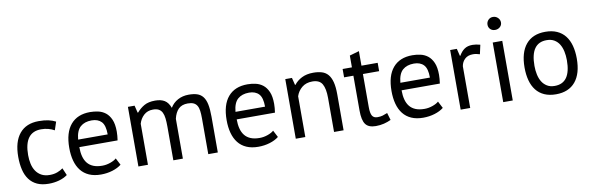

<svg xmlns="http://www.w3.org/2000/svg" viewBox="-49 -1141 4882 1586"><g transform="rotate(-10 2391.5 -348.0)"><path d="M418 -33Q388 -11 347 0.5Q306 12 261 12Q203 12 163 -6.5Q123 -25 97.5 -59.5Q72 -94 60.5 -142.5Q49 -191 49 -250Q49 -377 105 -444.5Q161 -512 266 -512Q314 -512 347.5 -504.5Q381 -497 408 -483L385 -414Q362 -427 334 -434.5Q306 -442 274 -442Q132 -442 132 -250Q132 -212 139.5 -177.5Q147 -143 164.5 -116.5Q182 -90 210.5 -74Q239 -58 281 -58Q317 -58 345.5 -69Q374 -80 392 -94Z M870 -40Q840 -16 794.5 -2Q749 12 698 12Q641 12 599 -6.5Q557 -25 530 -59.5Q503 -94 490 -142Q477 -190 477 -250Q477 -378 534 -445Q591 -512 697 -512Q731 -512 765 -504.5Q799 -497 826 -476Q853 -455 870 -416.5Q887 -378 887 -315Q887 -282 881 -242H560Q560 -198 569 -164Q578 -130 597 -106.5Q616 -83 646.5 -70.5Q677 -58 721 -58Q755 -58 789 -70Q823 -82 840 -98ZM698 -442Q639 -442 603.5 -411Q568 -380 561 -305H809Q809 -381 780 -411.5Q751 -442 698 -442Z M1306 0V-283Q1306 -323 1302.5 -352.5Q1299 -382 1289 -402Q1279 -422 1260.5 -432Q1242 -442 1212 -442Q1166 -442 1135.5 -414Q1105 -386 1093 -344V0H1013V-500H1069L1084 -439H1088Q1115 -471 1150.5 -491.5Q1186 -512 1243 -512Q1291 -512 1321.5 -493.5Q1352 -475 1369 -429Q1392 -468 1432.5 -490Q1473 -512 1524 -512Q1566 -512 1595 -502.5Q1624 -493 1643 -469Q1662 -445 1670.5 -404Q1679 -363 1679 -300V0H1599V-301Q1599 -337 1595.5 -363.5Q1592 -390 1581.5 -407.5Q1571 -425 1552.5 -433.5Q1534 -442 1504 -442Q1454 -442 1426 -414Q1398 -386 1386 -334V0Z M2190 -40Q2160 -16 2114.5 -2Q2069 12 2018 12Q1961 12 1919 -6.5Q1877 -25 1850 -59.5Q1823 -94 1810 -142Q1797 -190 1797 -250Q1797 -378 1854 -445Q1911 -512 2017 -512Q2051 -512 2085 -504.5Q2119 -497 2146 -476Q2173 -455 2190 -416.5Q2207 -378 2207 -315Q2207 -282 2201 -242H1880Q1880 -198 1889 -164Q1898 -130 1917 -106.5Q1936 -83 1966.5 -70.5Q1997 -58 2041 -58Q2075 -58 2109 -70Q2143 -82 2160 -98ZM2018 -442Q1959 -442 1923.5 -411Q1888 -380 1881 -305H2129Q2129 -381 2100 -411.5Q2071 -442 2018 -442Z M2654 0V-285Q2654 -363 2631.5 -402.5Q2609 -442 2549 -442Q2496 -442 2461.5 -413.5Q2427 -385 2413 -342V0H2333V-500H2389L2404 -439H2408Q2432 -471 2472.5 -491.5Q2513 -512 2569 -512Q2610 -512 2641 -502.5Q2672 -493 2692.5 -469Q2713 -445 2723.5 -404.5Q2734 -364 2734 -302V0Z M2814 -500H2892V-599L2972 -622V-500H3108V-430H2972V-153Q2972 -101 2985 -79.5Q2998 -58 3029 -58Q3055 -58 3073 -63.5Q3091 -69 3113 -78L3131 -17Q3104 -4 3072 4Q3040 12 3003 12Q2942 12 2917 -22.5Q2892 -57 2892 -138V-430H2814Z M3573 -40Q3543 -16 3497.5 -2Q3452 12 3401 12Q3344 12 3302 -6.5Q3260 -25 3233 -59.5Q3206 -94 3193 -142Q3180 -190 3180 -250Q3180 -378 3237 -445Q3294 -512 3400 -512Q3434 -512 3468 -504.5Q3502 -497 3529 -476Q3556 -455 3573 -416.5Q3590 -378 3590 -315Q3590 -282 3584 -242H3263Q3263 -198 3272 -164Q3281 -130 3300 -106.5Q3319 -83 3349.5 -70.5Q3380 -58 3424 -58Q3458 -58 3492 -70Q3526 -82 3543 -98ZM3401 -442Q3342 -442 3306.5 -411Q3271 -380 3264 -305H3512Q3512 -381 3483 -411.5Q3454 -442 3401 -442Z M3952 -423Q3922 -433 3895 -433Q3852 -433 3827 -409.5Q3802 -386 3796 -350V0H3716V-500H3772L3787 -439H3791Q3810 -473 3836.5 -491.5Q3863 -510 3904 -510Q3933 -510 3969 -500Z M4073 -500H4153V0H4073ZM4056 -652Q4056 -675 4071.5 -691.5Q4087 -708 4111 -708Q4135 -708 4152 -691.5Q4169 -675 4169 -652Q4169 -629 4152 -614Q4135 -599 4111 -599Q4087 -599 4071.5 -614Q4056 -629 4056 -652Z M4296 -250Q4296 -377 4352.5 -444.5Q4409 -512 4515 -512Q4571 -512 4612.5 -493.5Q4654 -475 4681 -440.5Q4708 -406 4721 -357.5Q4734 -309 4734 -250Q4734 -123 4677.5 -55.5Q4621 12 4515 12Q4459 12 4417.5 -6.5Q4376 -25 4349 -59.5Q4322 -94 4309 -142.5Q4296 -191 4296 -250ZM4379 -250Q4379 -212 4386.5 -177Q4394 -142 4410 -116Q4426 -90 4452 -74Q4478 -58 4515 -58Q4651 -57 4651 -250Q4651 -289 4643.5 -324Q4636 -359 4620 -385Q4604 -411 4578 -426.5Q4552 -442 4515 -442Q4379 -443 4379 -250Z"/></g></svg>

Font: PTSans
Style: Regular
Weight: 400
Designer: A.Korolkova, O.Umpeleva, V.Yefimov
Foundry: ParaType Ltd
Version: Version 2.003W OFL